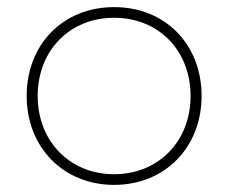

<svg xmlns="http://www.w3.org/2000/svg" viewBox="-20 -510 642 540"><path d="M301 10C444 10 547 -96 547 -240C547 -386 444 -490 301 -490C158 -490 55 -386 55 -240C55 -96 158 10 301 10ZM301 -20C176 -20 86 -113 86 -240C86 -368 176 -460 301 -460C426 -460 516 -368 516 -240C516 -113 426 -20 301 -20Z"/></svg>

Font: LINE Seed Sans TH Thin
Style: Regular
Weight: 250
Designer: Dalton Maag Ltd | Thai characters by Cadson Demak Co.,Ltd.
Foundry: Dalton Maag Ltd
Version: Version 1.003